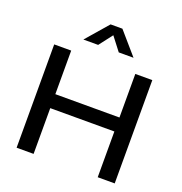

<svg xmlns="http://www.w3.org/2000/svg" viewBox="-162 -1083 1158 1223"><g transform="rotate(20 417.5 -471.5)"><path d="M418.9 -883.8 349.1 -793H249L378.9 -942.9H459L588.9 -793H488.8ZM85 -700.2H200.2V-404.8H634.8V-700.2H750V0H634.8V-310.1H200.2V0H85Z"/></g></svg>

Font: Copperplate Sans CC Heavy
Style: Regular
Weight: 400
Designer: indestructible type*
Foundry: Cowboy Collective
Version: Version 1.000